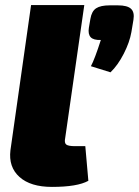

<svg xmlns="http://www.w3.org/2000/svg" viewBox="-20 -720 545 754"><path d="M311 -700 236 -178Q232 -159 240 -152.5Q248 -146 275 -146H315L327 -10Q284 14 184 14Q100 14 56.5 -25Q13 -64 21 -130L102 -700ZM411 -699H443Q480 -699 494.5 -685.5Q509 -672 504 -642L496 -594Q489 -554 466 -509Q443 -464 414 -436L337 -460Q352 -488 376 -563Q347 -562 336 -574Q325 -586 329 -611L335 -646Q340 -676 357.5 -687.5Q375 -699 411 -699Z"/></svg>

Font: Exo 2.0 Black
Style: Italic
Weight: 900
Italic angle: -8°
Designer: Natanael Gama
Version: Version 1.001;PS 001.001;hotconv 1.0.70;makeotf.lib2.5.58329